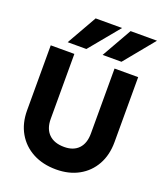

<svg xmlns="http://www.w3.org/2000/svg" viewBox="-159 -988 938 1100"><g transform="rotate(20 309.5 -437.5)"><path d="M606 -883 456 -700H341L445 -883ZM393 -883 242 -700H128L232 -883ZM43 -650H187V-254Q187 -194 220 -161.5Q253 -129 314 -129Q370 -129 401 -161.5Q432 -194 432 -254V-650H576V-254Q576 -175 543 -116Q510 -57 451 -24.5Q392 8 314 8Q233 8 172 -24.5Q111 -57 77 -116Q43 -175 43 -254Z"/></g></svg>

Font: Overused Grotesk
Style: Bold
Weight: 700
Version: Version 0.003